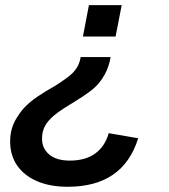

<svg xmlns="http://www.w3.org/2000/svg" viewBox="-20 -548 651 738"><path d="M447.8 -528.3 424.3 -407.7H298.8L321.8 -528.3ZM240.2 169.9Q172.9 169.9 123 148.7Q73.2 127.4 46.1 88.4Q19 49.3 19 -3.9Q19 -34.2 27.1 -58.6Q35.2 -83 49.3 -102.5Q62.5 -124 80.8 -141.8Q99.1 -159.7 126.5 -178.2Q153.8 -196.8 193.8 -219.2Q217.3 -234.4 233.4 -246.1Q249.5 -257.8 258.3 -266.6Q271.5 -279.8 279.3 -294.9Q287.1 -310.1 290 -328.6H405.3Q398.4 -290 382.8 -262.2Q372.6 -243.2 358.9 -227.1Q345.2 -210.9 321.8 -193.6Q298.3 -176.3 258.3 -151.9Q227.1 -133.3 206.1 -118.4Q185.1 -103.5 172.9 -90.3Q156.2 -73.2 148.9 -55.2Q141.6 -37.1 141.6 -13.7Q141.6 22.5 169.2 45.9Q196.8 69.3 248.5 69.3Q308.1 69.3 345.7 42.2Q383.3 15.1 397.9 -36.1L511.2 -16.6Q481.9 77.1 414.3 123.5Q346.7 169.9 240.2 169.9Z"/></svg>

Font: Arimo SemiBold
Style: Italic
Weight: 600
Italic angle: -12°
Version: Version 1.33